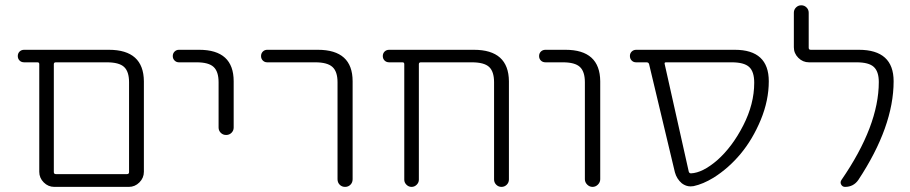

<svg xmlns="http://www.w3.org/2000/svg" viewBox="-20 -735 3474 733"><path d="M187.5 -21.5Q164.1 -21.5 147 -38.6Q129.9 -55.7 129.9 -79.1V-490.2Q129.9 -497.1 123 -497.1H72.3Q61.5 -497.1 54.7 -503.9Q47.9 -510.7 47.9 -521Q47.9 -531.2 54.7 -538.1Q61.5 -544.9 72.3 -544.9H395.5Q528.3 -544.9 529.3 -424.8V-79.1Q529.3 -55.7 512.2 -38.6Q495.1 -21.5 471.7 -21.5ZM472.7 -420.9Q472.7 -461.9 453.6 -479.5Q434.6 -497.1 387.7 -497.1H193.4Q185.5 -497.1 185.5 -490.2V-78.1Q185.5 -70.3 193.4 -70.3H464.8Q472.7 -70.3 472.7 -78.1Z M663.1 -497.1Q653.3 -497.1 646.5 -503.9Q639.6 -510.7 639.6 -521Q639.6 -531.2 646.5 -538.1Q653.3 -544.9 663.1 -544.9H740.2Q872.1 -544.9 872.1 -424.8V-248Q872.1 -236.3 863.8 -228Q855.5 -219.7 843.3 -219.7Q831.1 -219.7 822.8 -228Q814.5 -236.3 814.5 -248V-420.9Q814.5 -461.9 795.4 -479.5Q776.4 -497.1 730.5 -497.1Z M1000 -497.1Q990.2 -497.1 983.4 -503.9Q976.6 -510.7 976.6 -521Q976.6 -531.2 983.4 -538.1Q990.2 -544.9 1000 -544.9H1193.4Q1326.2 -544.9 1326.2 -424.8V-50.8Q1326.2 -38.1 1317.9 -29.8Q1309.6 -21.5 1297.4 -21.5Q1285.2 -21.5 1276.9 -29.8Q1268.6 -38.1 1268.6 -50.8V-420.9Q1268.6 -461.9 1249 -479.5Q1229.5 -497.1 1183.6 -497.1Z M1866.2 -420.9Q1866.2 -461.9 1847.2 -479.5Q1828.1 -497.1 1781.2 -497.1H1586.9Q1579.1 -497.1 1579.1 -490.2V-48.8Q1579.1 -38.1 1570.8 -29.8Q1562.5 -21.5 1551.3 -21.5Q1540 -21.5 1531.7 -29.8Q1523.4 -38.1 1523.4 -48.8V-490.2Q1523.4 -497.1 1516.6 -497.1H1465.8Q1455.1 -497.1 1448.2 -503.9Q1441.4 -510.7 1441.4 -521Q1441.4 -531.2 1448.2 -538.1Q1455.1 -544.9 1465.8 -544.9H1789.1Q1921.9 -544.9 1922.9 -424.8V-49.8Q1922.9 -38.1 1914.6 -29.8Q1906.2 -21.5 1894.5 -21.5Q1882.8 -21.5 1874.5 -29.8Q1866.2 -38.1 1866.2 -49.8Z M2062.5 -497.1Q2051.8 -497.1 2044.9 -503.9Q2038.1 -510.7 2038.1 -521Q2038.1 -531.2 2044.9 -538.1Q2051.8 -544.9 2062.5 -544.9H2138.7Q2270.5 -544.9 2271.5 -424.8V-50.8Q2271.5 -39.1 2262.7 -30.3Q2253.9 -21.5 2242.2 -21.5Q2230.5 -21.5 2221.7 -30.3Q2212.9 -39.1 2212.9 -50.8V-420.9Q2212.9 -461.9 2193.8 -479.5Q2174.8 -497.1 2128.9 -497.1Z M2522.5 -497.1Q2515.6 -497.1 2517.6 -490.2L2609.4 -80.1Q2611.3 -73.2 2618.2 -73.2Q2662.1 -75.2 2717.8 -123Q2775.4 -173.8 2817.4 -255.9Q2859.4 -337.9 2859.4 -418.9Q2859.4 -461.9 2839.8 -479.5Q2820.3 -497.1 2773.4 -497.1ZM2915 -424.8Q2915 -351.6 2884.3 -277.3Q2853.5 -203.1 2807.6 -147.9Q2761.7 -92.8 2704.1 -56.6Q2664.1 -32.2 2627.9 -24.4Q2622.1 -23.4 2616.2 -23.4Q2598.6 -23.4 2583 -35.2Q2563.5 -51.8 2556.6 -77.1L2458 -490.2Q2456.1 -497.1 2448.2 -497.1H2408.2Q2398.4 -497.1 2391.6 -503.9Q2384.8 -510.7 2384.8 -521.5Q2384.8 -531.2 2391.6 -538.1Q2398.4 -544.9 2409.2 -544.9H2783.2Q2784.2 -544.9 2785.2 -544.9Q2915 -544.9 2915 -424.8Z M3258.8 -544.9Q3391.6 -544.9 3391.6 -424.8Q3391.6 -252 3256.8 -47.9Q3238.3 -21.5 3206.1 -21.5Q3196.3 -21.5 3191.4 -30.3Q3186.5 -39.1 3192.4 -47.9Q3335 -254.9 3335 -421.9Q3335 -461.9 3315.9 -479.5Q3296.9 -497.1 3250 -497.1H3068.4Q3044.9 -497.1 3027.8 -514.2Q3010.7 -531.2 3010.7 -554.7V-686.5Q3010.7 -698.2 3019 -706.5Q3027.3 -714.8 3039.1 -714.8Q3050.8 -714.8 3059.1 -706.5Q3067.4 -698.2 3067.4 -686.5V-552.7Q3067.4 -544.9 3075.2 -544.9Z"/></svg>

Font: irohamaru Light
Style: Regular
Weight: 200
Designer: [Source Han Sans]
Ryoko NISHIZUKA  (kana & ideographs); Paul D. Hunt (Latin, Greek & Cyrillic); Wenlong ZHANG  (bopomofo
Version: Version 1.01